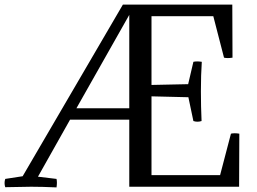

<svg xmlns="http://www.w3.org/2000/svg" viewBox="-101 -816 1121 839"><path d="M463.9 -293H205.1L64.9 -43.9L146 -34.2Q149.4 -19.5 146 2.9Q83 0 35.2 0Q5.9 0 -78.1 2Q-84 -16.1 -78.1 -34.2L-2 -45.9L436 -795.9H914.1L915 -564Q892.6 -560.5 877.9 -564L831.1 -745.1H561V-444.8L721.2 -448.2L744.1 -545.9Q758.8 -549.3 780.8 -545.9Q776.9 -489.7 776.9 -417Q776.9 -350.1 779.8 -287.1Q761.7 -281.2 744.1 -287.1L722.2 -391.1L561 -395V-50.8H860.8L908.2 -231.9Q922.9 -235.4 944.8 -231.9L943.8 0H463.9ZM463.9 -751 232.9 -342.8H463.9Z"/></svg>

Font: Adamina
Style: Regular
Weight: 400
Designer: Cyreal (www.cyreal.org)
Foundry: Cyreal (www.cyreal.org)
Version: Version 1.010